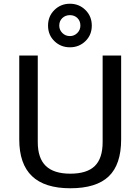

<svg xmlns="http://www.w3.org/2000/svg" viewBox="-20 -997 749 1027"><path d="M83 -251V-700H182V-237Q182 -151 225 -109.5Q268 -68 356 -68Q445 -68 487 -109Q529 -150 529 -237V-700H628V-251Q628 -117 561.5 -53.5Q495 10 356 10Q219 10 151 -55Q83 -120 83 -251ZM237 -860Q237 -910 271 -943.5Q305 -977 354 -977Q403 -977 437 -943.5Q471 -910 471 -860Q471 -810 437 -777Q403 -744 354 -744Q305 -744 271 -777Q237 -810 237 -860ZM410 -860Q410 -885 394 -900.5Q378 -916 354 -916Q330 -916 313.5 -900.5Q297 -885 297 -860Q297 -837 313.5 -820.5Q330 -804 354 -804Q377 -804 393.5 -820.5Q410 -837 410 -860Z"/></svg>

Font: Krub Medium
Style: Regular
Weight: 500
Designer: Ekaluck Peanpanawate
Foundry: Cadson Demak Co.,Ltd.
Version: Version 1.000; ttfautohint (v1.6)